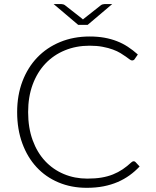

<svg xmlns="http://www.w3.org/2000/svg" viewBox="-20 -890 744 918"><path d="M619 -119Q624 -119 627.5 -115.5L647.5 -94Q625.5 -70.5 599.5 -51.8Q573.5 -33 542.8 -19.8Q512 -6.5 475.2 0.8Q438.5 8 394.5 8Q321 8 259.8 -17.8Q198.5 -43.5 154.8 -90.8Q111 -138 86.5 -205Q62 -272 62 -354Q62 -434.5 87.2 -501Q112.5 -567.5 158.2 -615.2Q204 -663 267.8 -689.2Q331.5 -715.5 408.5 -715.5Q447 -715.5 479 -709.8Q511 -704 538.8 -693.2Q566.5 -682.5 591 -666.5Q615.5 -650.5 639 -629.5L623.5 -607Q619.5 -601 611 -601Q606.5 -601 599.5 -606.2Q592.5 -611.5 581.8 -619.2Q571 -627 555.8 -636.2Q540.5 -645.5 519.5 -653.2Q498.5 -661 471 -666.2Q443.5 -671.5 408.5 -671.5Q344 -671.5 290 -649.2Q236 -627 197 -585.8Q158 -544.5 136.2 -485.8Q114.5 -427 114.5 -354Q114.5 -279 136 -220Q157.5 -161 195.5 -120.2Q233.5 -79.5 285.2 -57.8Q337 -36 397.5 -36Q435.5 -36 465.2 -41Q495 -46 520 -56Q545 -66 566.5 -80.5Q588 -95 609 -114.5Q611.5 -116.5 613.8 -117.8Q616 -119 619 -119ZM236.5 -870.5H273.5Q277.5 -870.5 282 -869.2Q286.5 -868 290 -865.5L368.5 -804Q372.5 -801 374 -799.5Q375.5 -798 376.5 -797Q377.5 -798 379 -799.2Q380.5 -800.5 385 -804L463 -865.5Q466.5 -868 471.2 -869.2Q476 -870.5 480 -870.5H516.5L399 -771H354Z"/></svg>

Font: Lato Light
Style: Regular
Weight: 300
Designer: Lukasz Dziedzic
Foundry: Lukasz Dziedzic
Version: Version 1.104; Western+Polish opensource